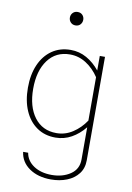

<svg xmlns="http://www.w3.org/2000/svg" viewBox="-101 -764 729 1064"><g transform="rotate(10 263.5 -232.0)"><path d="M48.8 -241.2Q48.8 -315.4 73 -370.8Q97.2 -426.3 141.8 -457.3Q186.5 -488.3 247.1 -488.3Q295.4 -488.3 336.7 -465.1Q377.9 -441.9 410.6 -401.4V-483.4H439.9V99.1Q439.9 143.6 416 174.6Q392.1 205.6 351.8 221.7Q311.5 237.8 262.2 237.8Q189 237.8 140.4 204.1Q91.8 170.4 84.5 113.8H112.8Q120.1 158.2 160.6 185.3Q201.2 212.4 262.2 212.4Q323.7 212.4 367.2 183.1Q410.6 153.8 410.6 99.1V-82Q377.9 -41.5 336.4 -18.3Q294.9 4.9 246.6 4.9Q186 4.9 141.6 -25.9Q97.2 -56.6 73 -112.1Q48.8 -167.5 48.8 -241.2ZM78.6 -240.7Q78.6 -140.1 123.5 -80.3Q168.5 -20.5 247.6 -20.5Q296.9 -20.5 338.9 -47.9Q380.9 -75.2 410.6 -119.6V-363.8Q380.9 -408.7 338.9 -435.8Q296.9 -462.9 247.6 -462.9Q168.5 -462.9 123.5 -402.3Q78.6 -341.8 78.6 -240.7ZM210.4 -664.6Q210.4 -680.2 220.9 -691.2Q231.4 -702.1 248 -702.1Q265.1 -702.1 275.4 -691.2Q285.6 -680.2 285.6 -664.6Q285.6 -648.9 275.4 -637.7Q265.1 -626.5 248 -626.5Q231.4 -626.5 220.9 -637.7Q210.4 -648.9 210.4 -664.6Z"/></g></svg>

Font: Estedad-FD Thin
Style: Regular
Weight: 100
Designer: Amin Abedi
Version: Version 7.3